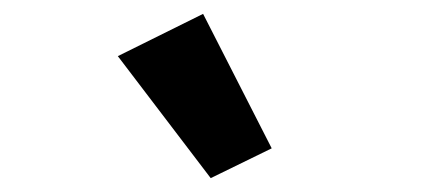

<svg xmlns="http://www.w3.org/2000/svg" viewBox="-20 -836 640 277"><path d="M284 -579 372 -622 273 -816 150 -755Z"/></svg>

Font: IBM Plex Sans Thai Looped
Style: Bold
Weight: 700
Designer: Mike Abbink, Paul van der Laan, Pieter van Rosmalen, Ben Mitchell, Mark Frömberg
Foundry: Bold Monday
Version: Version 1.1